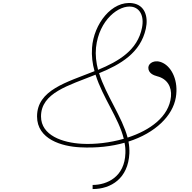

<svg xmlns="http://www.w3.org/2000/svg" viewBox="-20 -987 1307 1306"><path d="M610 271V299C736 299 852 226 860 56C861 29 859 3 854 -24C1038 -83 1155 -200 1176 -324C1195 -435 1150 -527 1090 -558C1034 -587 990 -558 989 -528C988 -490 1023 -475 1050 -468C1117 -451 1149 -397 1143 -330C1130 -194 1002 -101 848 -51C810 -193 702 -337 654 -489C799 -548 936 -627 972 -792C990 -874 965 -953 882 -965C741 -985 617 -823 606 -662C602 -606 609 -553 623 -503C433 -427 232 -375 232 -195C232 -39 402 9 524 15C637 21 739 9 827 -16C832 7 834 31 833 55C828 216 709 271 610 271ZM259 -195C259 -356 446 -405 630 -479C679 -322 787 -185 822 -43C728 -16 626 -4 537 -9C407 -16 259 -65 259 -195ZM633 -663C653 -853 791 -956 878 -941C929 -932 962 -882 946 -799C916 -645 787 -570 647 -512C634 -562 628 -612 633 -663Z"/></svg>

Font: Louise
Style: Regular
Weight: 400
Designer: Ange Degheest & Luna Delabre & Camille Depalle
Foundry: Velvetyne Type Foundry
Version: Version 1.000;FEAKit 1.0